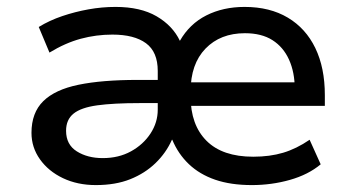

<svg xmlns="http://www.w3.org/2000/svg" viewBox="-20 -526 1018 555"><path d="M257 9Q204 9 162 -11Q120 -31 95.5 -65.5Q71 -100 71 -142Q71 -200 105 -233.5Q139 -267 207 -281Q275 -295 378 -295H459V-228H384Q308 -228 261 -221.5Q214 -215 192.5 -197.5Q171 -180 171 -148Q171 -108 202 -88.5Q233 -69 277 -69Q323 -69 358.5 -88.5Q394 -108 415 -140Q436 -172 436 -209V-321Q436 -376 402 -401Q368 -426 305 -426Q258 -426 213.5 -414Q169 -402 123 -374L92 -448Q123 -467 160 -479.5Q197 -492 236 -499Q275 -506 314 -506Q386 -506 432.5 -479Q479 -452 500 -408Q528 -457 576.5 -481.5Q625 -506 687 -506Q760 -506 812 -475Q864 -444 891.5 -387Q919 -330 919 -251V-220H512V-288H852L832 -269Q832 -317 815.5 -353.5Q799 -390 767.5 -410Q736 -430 688 -430Q617 -430 574 -385.5Q531 -341 531 -262V-247Q531 -165 577 -119Q623 -73 712 -73Q760 -73 798.5 -84.5Q837 -96 875 -122L907 -51Q871 -21 818 -6Q765 9 708 9Q647 9 602 -6.5Q557 -22 526 -51.5Q495 -81 478 -122H477Q460 -84 429.5 -54.5Q399 -25 356.5 -8Q314 9 257 9Z"/></svg>

Font: Nunito Sans 7pt Medium
Style: Regular
Weight: 500
Designer: Vernon Adams
Foundry: Vernon Adams
Version: Version 3.101;gftools[0.9.27]